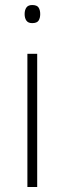

<svg xmlns="http://www.w3.org/2000/svg" viewBox="-20 -744 257 764"><path d="M108 -724Q127 -724 133.5 -714Q140 -704 140 -688Q140 -672 133.5 -662Q127 -652 108 -652Q92 -652 85 -662Q78 -672 78 -688Q78 -704 85 -714Q92 -724 108 -724ZM128 -530V0H89V-530Z"/></svg>

Font: Noto Sans Bengali UI ExtraLight
Style: Regular
Weight: 200
Designer: Jelle Bosma - Monotype Design Team
Foundry: Monotype Imaging Inc.
Version: Version 2.003; ttfautohint (v1.8.4.7-5d5b)